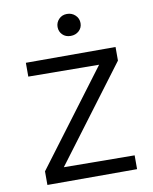

<svg xmlns="http://www.w3.org/2000/svg" viewBox="-91 -904 775 972"><g transform="rotate(-10 296.0 -418.0)"><path d="M534 0H73V-70L436.5 -554L73 -557V-628H534V-558L170.5 -74L534 -71ZM320.5 -722.5Q294.5 -722.5 278.5 -738.8Q262.5 -755 262.5 -778.5Q262.5 -801.5 278.8 -818.5Q295 -835.5 320.5 -835.5Q345.5 -835.5 363 -819Q380.5 -802.5 380.5 -778Q380.5 -754 363.2 -738.2Q346 -722.5 320.5 -722.5Z"/></g></svg>

Font: Betina Sans
Style: Regular
Weight: 400
Designer: Jonathan Pinhorn (font) & Cristiano Sobral (main changes)
Version: Version 2.001;April 28, 2021;FontCreator 13.0.0.2655 32-bit;